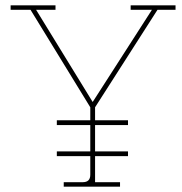

<svg xmlns="http://www.w3.org/2000/svg" viewBox="-20 -707 686 723"><path d="M220 -4V-21H292Q320 -21 320 -49V-119H194V-137H320V-236H194V-254H320V-303L95 -670H20V-687H189V-670H116L329 -323L552 -670H472V-687H641V-670H573L338 -303V-254H462V-236H338V-137H462V-119H338V-21H432V-4Z"/></svg>

Font: Grandiflora One
Style: Regular
Weight: 400
Designer: Haesung Cho
Foundry: JAMO
Version: Version 1.000; ttfautohint (v1.8.4.7-5d5b);gftools[0.9.28]